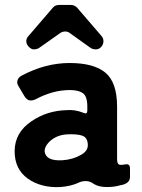

<svg xmlns="http://www.w3.org/2000/svg" viewBox="-20 -748 574 774"><path d="M218 -728H266Q280 -728 291 -717L389 -603Q397 -594 397 -582Q397 -569 388 -559Q379 -549 366.5 -549Q354 -549 345 -555L261 -615Q254 -621 243 -621Q232 -621 223 -615L138 -555Q129 -549 116 -549Q106 -549 96 -559.5Q86 -570 86 -582Q86 -594 95 -603L193 -717Q202 -728 218 -728ZM223 6Q146 10 92 -28Q39 -66 39 -138Q39 -214 108 -260Q170 -302 249 -304Q282 -307 317 -293Q332 -286 332 -302V-318Q332 -360 314 -372.5Q296 -385 262 -385Q194 -385 126 -349Q116 -343 102.5 -343Q89 -343 78 -361L55 -400Q47 -412 50.5 -424Q54 -436 67 -443Q163 -494 260.5 -494Q358 -494 405 -455Q452 -416 452 -318V-108Q452 -87 460.5 -84.5Q469 -82 483 -85Q504 -90 504 -69V-35Q504 -7 464 -1Q442 6 410.5 6Q379 6 359 -6Q343 -18 327 -18Q311 -18 300 -13Q267 3 223 6ZM160 -137Q165 -98 232 -102Q274 -105 305 -123Q336 -139 334 -166.5Q332 -194 312 -201Q292 -208 253 -206.5Q214 -205 186 -183Q159 -160 160 -137Z"/></svg>

Font: Tsunagi Gothic Black
Style: Regular
Weight: 900
Designer: Yoshimichi Ohira
Foundry: Positype
Version: Version 1.001